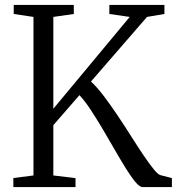

<svg xmlns="http://www.w3.org/2000/svg" viewBox="-20 -763 723 783"><path d="M34.5 0V-37L116.5 -47.5V-694L36 -706V-743H281V-706L197.5 -694V-319.5L509 -694L426 -706V-743H650.5V-706L579.5 -694L351 -430.5Q375.5 -408 403 -371.8Q430.5 -335.5 459 -293Q487.5 -250.5 514.5 -207.8Q541.5 -165 565.5 -129.5Q589.5 -94 607.5 -72Q625.5 -50 635.5 -48.5L681 -36.5V0H561.5Q549.5 0 532 -21Q514.5 -42 493.2 -76.2Q472 -110.5 448 -152.2Q424 -194 399 -236.2Q374 -278.5 350 -315Q326 -351.5 304 -375L197.5 -252.5V-47.5L288 -36.5V0Z"/></svg>

Font: Merriweather 48pt Light
Style: Regular
Weight: 300
Version: Version 2.100